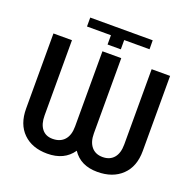

<svg xmlns="http://www.w3.org/2000/svg" viewBox="-151 -1037 1213 1203"><g transform="rotate(20 455.5 -436.0)"><path d="M844.2 -710.9V-210.4Q844.2 -106 783.4 -47.9Q722.7 10.3 620.1 10.3Q508.3 10.3 455.1 -70.3Q399.9 10.3 286.1 10.3Q185.1 10.3 125.7 -48.1Q66.4 -106.4 66.4 -210.4V-710.9H189.9V-209Q189.9 -151.9 215.1 -120.1Q240.2 -88.4 286.1 -88.4Q337.4 -88.4 365.2 -119.9Q393.1 -151.4 393.1 -209.5V-710.9H518.6V-209Q518.6 -152.3 545.2 -120.4Q571.8 -88.4 620.1 -88.4Q667.5 -88.4 694.3 -119.4Q721.2 -150.4 721.2 -209.5V-710.9ZM249 -823.7V-883.3H665.5L666 -823.7H497.1V-761.7H408.7V-823.7Z"/></g></svg>

Font: Roboto Medium
Style: Regular
Weight: 500
Designer: Google
Version: Version 2.134; 2016; ttfautohint (v1.6)